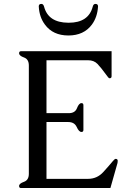

<svg xmlns="http://www.w3.org/2000/svg" viewBox="-20 -942 651 962"><path d="M322.8 -764.2Q245.1 -764.2 205.1 -818.8Q177.2 -856 174.3 -909.2V-910.6Q174.3 -922.4 187.5 -922.4Q196.8 -922.4 200.7 -909.2Q221.7 -828.6 322.3 -828.1H324.7Q423.8 -828.1 444.8 -909.2Q448.2 -922.4 458 -922.4Q471.2 -922.4 471.2 -910.2V-909.2Q467.8 -856 440.4 -818.8Q399.9 -764.2 322.8 -764.2ZM212.9 -45.9H421.4Q466.8 -45.9 498.3 -80.8Q529.8 -115.7 545.9 -135.3Q554.7 -146 559.6 -146Q569.8 -146 569.8 -135.7Q569.8 -129.4 568.8 -125.5L533.2 0H84.5Q75.7 0 75.7 -10.3Q75.7 -22.5 100.1 -31Q124.5 -39.6 124.5 -71.3V-613.8Q124.5 -645.5 100.1 -654.1Q75.7 -662.6 75.7 -675.3Q75.7 -685.5 85.9 -685.5H539.1V-560.1Q539.1 -549.8 528.8 -549.8Q523.9 -549.8 510.7 -569.3Q486.3 -603 468.5 -621.6Q450.7 -640.1 421.4 -640.1H212.9V-375H324.7Q356 -375 365.7 -400.1Q375.5 -425.3 388.2 -425.3Q397.9 -425.3 397.9 -415V-291Q397.9 -280.8 388.2 -280.8Q375.5 -280.8 364.3 -305.7Q353 -330.6 321.8 -330.6H212.9Z"/></svg>

Font: Caudex
Style: Regular
Weight: 400
Version: Version 1.04